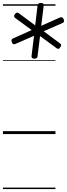

<svg xmlns="http://www.w3.org/2000/svg" viewBox="-20 -914 457 1309"><path d="M214 -514Q193 -514 195 -532L212 -670L86 -615Q78 -611 71.5 -613Q65 -615 61 -626Q52 -644 69 -652L196 -709L84 -791Q78 -795 76.5 -802Q75 -809 82 -818Q88 -826 94.5 -827.5Q101 -829 108 -824L220 -741L236 -877Q237 -885 242.5 -889.5Q248 -894 260 -894Q280 -894 278 -876L261 -738L389 -795Q397 -798 403.5 -795.5Q410 -793 414 -783Q423 -764 406 -757L278 -701L389 -618Q396 -614 397 -607.5Q398 -601 391 -592Q385 -582 378.5 -581Q372 -580 365 -586L253 -668L236 -531Q235 -514 214 -514ZM0 365H358V375H0ZM0 -20H358V0H0ZM0 -505H358V-500H0ZM0 -885H358V-875H0Z"/></svg>

Font: Playwrite GB J Guides
Style: Italic
Weight: 400
Italic angle: -7.01216°
Designer: Veronika Burian, José Scaglione
Foundry: TypeTogether
Version: Version 1.003